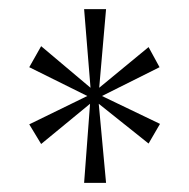

<svg xmlns="http://www.w3.org/2000/svg" viewBox="-20 -819 414 420"><path d="M177 -592 164 -419H212L196 -592L305 -505L330 -548L203 -609L329 -672L305 -716L197 -627L212 -799H164L178 -627L70 -718L44 -672L171 -609L44 -547L70 -504Z"/></svg>

Font: Noto Serif Sinhala ExtraCondensed ExtraLight
Style: Regular
Weight: 200
Width: 2
Designer: Jelle Bosma - Monotype Design Team
Foundry: Monotype Imaging Inc.
Version: Version 2.007